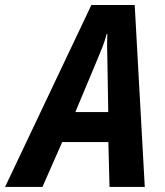

<svg xmlns="http://www.w3.org/2000/svg" viewBox="-81 -735 650 755"><path d="M-61 0 278.3 -715.3H448.7L488.3 0H349.6L345.2 -176.3H163.6L85.9 0ZM215.3 -294.4H344.7L341.3 -495.1Q340.8 -522 340.3 -547.9Q339.8 -573.7 341.3 -601.1H338.4Q332 -576.7 322.8 -552.5Q313.5 -528.3 301.8 -501Z"/></svg>

Font: Open Sans SemiCondensed
Style: Bold Italic
Weight: 700
Width: 4
Italic angle: -12°
Designer: Monotype Design Team
Foundry: Monotype Imaging Inc.
Version: Version 3.003